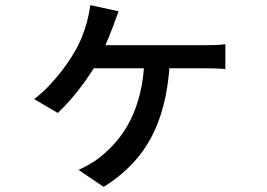

<svg xmlns="http://www.w3.org/2000/svg" viewBox="-20 -639 1040 748"><path d="M442 -595Q437 -580 431.5 -566.5Q426 -553 422 -540Q414 -519 402.5 -491Q391 -463 378.5 -436Q366 -409 355 -390Q337 -358 310.5 -321Q284 -284 256 -252Q228 -220 205 -199L113 -253Q145 -277 173 -307Q201 -337 224.5 -368Q248 -399 264 -426Q284 -458 297.5 -491Q311 -524 319 -554Q323 -569 326.5 -586.5Q330 -604 332 -619ZM332 -463Q346 -463 381.5 -463Q417 -463 463.5 -463Q510 -463 560.5 -463Q611 -463 656 -463Q701 -463 733.5 -463Q766 -463 775 -463Q792 -463 815.5 -463.5Q839 -464 858 -467V-370Q837 -372 813.5 -372.5Q790 -373 775 -373Q766 -373 733.5 -373Q701 -373 655.5 -373Q610 -373 559 -373Q508 -373 461 -373Q414 -373 377.5 -373Q341 -373 324 -373ZM642 -410Q637 -289 607 -194.5Q577 -100 521 -30.5Q465 39 384 89L286 23Q304 15 328.5 1Q353 -13 369 -26Q402 -52 432 -86.5Q462 -121 486 -167Q510 -213 525 -273Q540 -333 543 -410Z"/></svg>

Font: Noto Sans SC Thin Medium
Style: Regular
Weight: 500
Version: Version 2.004-H2;hotconv 1.0.118;makeotfexe 2.5.65603